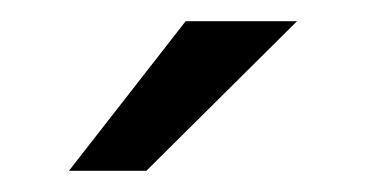

<svg xmlns="http://www.w3.org/2000/svg" viewBox="-20 -717 346 181"><path d="M155 -697H260L118 -556H45Z"/></svg>

Font: Hanken Grotesk Medium
Style: Regular
Weight: 500
Designer: Alfredo Marco Pradil
Foundry: Hanken Design Co.
Version: Version 3.014